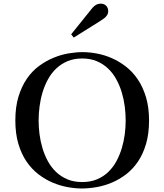

<svg xmlns="http://www.w3.org/2000/svg" viewBox="-20 -1023 910 1063"><path d="M437.5 -734.4Q475.1 -734.4 516.8 -726.6Q558.6 -718.8 599.4 -700.9Q640.1 -683.1 677.5 -654.1Q714.8 -625 743.2 -583Q771.5 -541 788.3 -484.9Q805.2 -428.7 805.2 -356Q805.2 -282.7 788.6 -226.3Q772 -169.9 743.7 -128.2Q715.3 -86.4 678 -57.9Q640.6 -29.3 599.4 -12Q558.1 5.4 515.1 12.9Q472.2 20.5 433.1 20.5Q396 20.5 354.2 12.9Q312.5 5.4 271.5 -12Q230.5 -29.3 193.1 -57.9Q155.8 -86.4 127.2 -128.2Q98.6 -169.9 81.8 -226.3Q64.9 -282.7 64.9 -356Q64.9 -431.2 82.5 -488.5Q100.1 -545.9 129.2 -587.9Q158.2 -629.9 196.5 -658Q234.9 -686 276.1 -703.1Q317.4 -720.2 359.1 -727.3Q400.9 -734.4 437.5 -734.4ZM435.1 -699.2Q389.2 -699.2 353.5 -684.1Q317.9 -668.9 291 -643.3Q264.2 -617.7 245.6 -583.7Q227.1 -549.8 215.6 -511.7Q204.1 -473.6 199 -433.6Q193.8 -393.6 193.8 -356Q193.8 -319.8 198.7 -280.8Q203.6 -241.7 214.8 -203.9Q226.1 -166 244.4 -131.8Q262.7 -97.7 289.6 -71.8Q316.4 -45.9 352.3 -30.5Q388.2 -15.1 435.1 -15.1Q481 -15.1 516.6 -30Q552.2 -44.9 579.1 -70.6Q606 -96.2 624.3 -130.1Q642.6 -164.1 654.1 -201.9Q665.5 -239.7 670.7 -279.3Q675.8 -318.8 675.8 -356Q675.8 -393.6 670.7 -433.6Q665.5 -473.6 654.1 -511.7Q642.6 -549.8 624 -583.7Q605.5 -617.7 578.6 -643.3Q551.8 -668.9 516.1 -684.1Q480.5 -699.2 435.1 -699.2ZM374 -833 492.2 -980Q512.2 -1002.9 537.1 -1002.9Q555.7 -1002.9 567.4 -991.5Q579.1 -980 579.1 -960.9Q579.1 -940.9 561 -925.3Q554.2 -918.9 526.4 -901.4L388.2 -814.9Z"/></svg>

Font: Jacques Francois
Style: Regular
Weight: 400
Designer: Manvel Shmavonyan, Alexei Vanyashin
Foundry: Cyreal (www.cyreal.org)
Version: Version 1.003